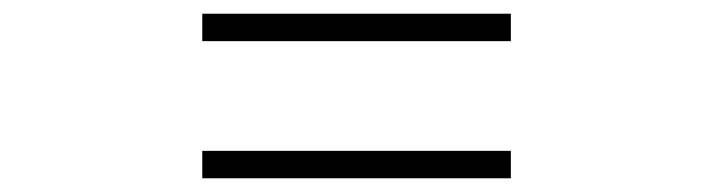

<svg xmlns="http://www.w3.org/2000/svg" viewBox="-20 -520 1040 280"><path d="M725 -460H275V-500H725ZM725 -260H275V-300H725Z"/></svg>

Font: Noto Serif JP Black
Style: Regular
Weight: 900
Designer: Ryoko NISHIZUKA 西塚涼子 (kana & ideographs); Frank Grießhammer (Latin, Greek & Cyrillic); Wenlong ZHANG 张文龙 (bopomofo); San
Foundry: Adobe
Version: Version 2.003-H1;hotconv 1.1.1;makeotfexe 2.6.0